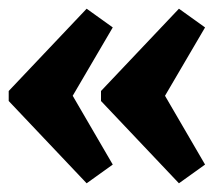

<svg xmlns="http://www.w3.org/2000/svg" viewBox="-44 -460 504 441"><path d="M155 -39 -24 -228V-251L155 -440L215 -397L123 -240L215 -82ZM367 -39 188 -228V-251L367 -440L427 -397L335 -240L427 -82Z"/></svg>

Font: Piazzolla ExtraBold
Style: Regular
Weight: 800
Designer: Juan Pablo del Peral
Foundry: Huerta Tipografica
Version: Version 1.330